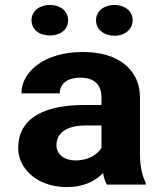

<svg xmlns="http://www.w3.org/2000/svg" viewBox="-20 -749 667 779"><path d="M547.9 -128V-352C547.9 -382.7 542 -409.7 530.3 -433C496.2 -500.8 422.5 -538 314.7 -538C238.6 -538 176.7 -518.5 134.3 -488C98.6 -462.2 67.2 -423.1 67.2 -370H222.3C222.3 -411.9 257.5 -434 305.9 -434C364 -434 391.7 -404.3 391.7 -353V-323H322.4C175.3 -323 54 -279.4 54 -148C54 -125.3 59.1 -104.3 69.4 -85C98.8 -29.6 162.6 10 252 10C319.9 10 367 -14.5 398.3 -47C401.2 -28.3 406.4 -12.7 413.7 0H571V-8C554.7 -40.6 547.9 -78.8 547.9 -128ZM209.1 -159C209.1 -217.5 261.3 -240 327.9 -240H391.7V-149C373.9 -119.9 336 -98 286.1 -98C243 -98 209.1 -121.6 209.1 -159ZM182.7 -605C224.9 -605 256.4 -629 256.4 -667C256.4 -704.1 224.2 -729 182.7 -729C140.9 -729 107.9 -704.6 107.9 -667C107.9 -628.4 139.7 -605 182.7 -605ZM444.5 -604C486.1 -604 518.2 -629.4 518.2 -667C518.2 -704.1 486 -729 444.5 -729C402.7 -729 369.7 -704.6 369.7 -667C369.7 -628.8 402.1 -604 444.5 -604Z"/></svg>

Font: Asimov
Style: Wid
Weight: 500
Designer: Google
Version: Version 2.000980; 2014